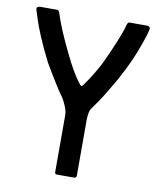

<svg xmlns="http://www.w3.org/2000/svg" viewBox="-78 -735 658 796"><g transform="rotate(10 251.0 -336.5)"><path d="M309 -295Q303 -287 300.5 -272.5Q298 -258 298 -247V-9Q298 -5 295 -2.5Q292 0 289 0H216Q207 0 207 -9V-246Q207 -266 198 -286.5Q189 -307 181 -320Q173 -330 161 -348.5Q149 -367 136.5 -387.5Q124 -408 113.5 -425.5Q103 -443 98 -452Q71 -505 52.5 -549Q34 -593 25 -621.5Q16 -650 14 -656Q11 -666 15.5 -669.5Q20 -673 27 -673H97Q106 -673 109 -662Q114 -645 125 -616.5Q136 -588 151 -555Q166 -522 181 -492Q194 -465 208.5 -439.5Q223 -414 241 -390Q247 -381 251 -379.5Q255 -378 262 -389Q271 -401 281 -416.5Q291 -432 301 -449Q311 -466 319 -481Q334 -512 349.5 -547.5Q365 -583 377 -614Q389 -645 393 -663Q395 -669 397.5 -671Q400 -673 406 -673H478Q483 -673 487 -669.5Q491 -666 489 -656Q488 -650 479 -621.5Q470 -593 452.5 -549Q435 -505 407 -453Q401 -440 389 -420Q377 -400 363.5 -377Q350 -354 335.5 -332.5Q321 -311 309 -295Z"/></g></svg>

Font: Glory Thin Medium
Style: Regular
Weight: 500
Version: Version 1.011